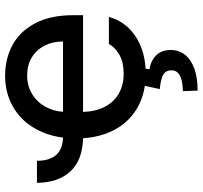

<svg xmlns="http://www.w3.org/2000/svg" viewBox="-41 -536 790 748"><g transform="rotate(-90 354.0 -162.0)"><path d="M191.9 -311.5Q200.7 -378.9 232.9 -429.9Q265.1 -481 316.9 -509Q368.7 -537.1 433.6 -537.1Q497.6 -537.1 550.8 -509.3Q604 -481.4 636.5 -421.6Q668.9 -361.8 668.9 -270.5V-233.4H292Q293.5 -184.1 312.3 -148.2Q331.1 -112.3 364.3 -93.8Q397.5 -75.2 441.4 -75.2Q483.9 -75.2 513.2 -91.1Q542.5 -106.9 556.6 -132.8H662.1Q645.5 -71.3 592 -33Q538.6 5.4 460.4 10.3L458 25.4Q490.7 30.3 512 51Q533.2 71.8 533.2 108.4Q533.2 139.6 514.9 163.3Q496.6 187 460.9 200Q425.3 212.9 375 212.9L373 155.3Q410.6 155.3 432.4 144.3Q454.1 133.3 454.1 111.3Q454.1 89.4 437.5 79.3Q420.9 69.3 380.9 65.4L393.6 7.3Q334 -2 289.6 -33.7Q245.1 -65.4 219.5 -116.5Q193.8 -167.5 189.5 -233.4Q104.5 -235.4 60.5 -282.5Q16.6 -329.6 15.6 -413.1H101.6Q101.6 -314.5 191.9 -311.5ZM566.4 -311.5Q566.4 -352.1 550 -383.8Q533.7 -415.5 503.9 -433.3Q474.1 -451.2 434.6 -451.2Q394 -451.2 362.5 -432.4Q331.1 -413.6 313 -381.6Q294.9 -349.6 292.5 -311.5Z"/></g></svg>

Font: Pretendard Medium
Style: Regular
Weight: 500
Designer: Base glyphs from Inter by Rasmus Andersson; Hangeul glyphs from Noto Sans CJK(Source Han Sans) by Jang Soo-young and Kan
Foundry: Kil Hyung-jin
Version: Version 1.309